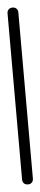

<svg xmlns="http://www.w3.org/2000/svg" viewBox="-45 -562 123 584"><g transform="rotate(-5 16.5 -270.0)"><path d="M0 -17H33V-524H0ZM17 -33Q9 -33 4.5 -28.5Q0 -24 0 -17Q0 -9 4.5 -4.5Q9 0 17 0Q24 0 28.5 -4.5Q33 -9 33 -17Q33 -24 28.5 -28.5Q24 -33 17 -33ZM17 -540Q9 -540 4.5 -535.5Q0 -531 0 -524Q0 -516 4.5 -511.5Q9 -507 17 -507Q24 -507 28.5 -511.5Q33 -516 33 -524Q33 -531 28.5 -535.5Q24 -540 17 -540Z"/></g></svg>

Font: Wavefont Light
Style: Regular
Weight: 300
Version: Version 3.004;gftools[0.9.33]